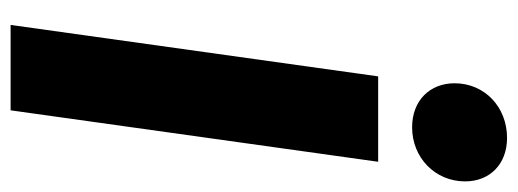

<svg xmlns="http://www.w3.org/2000/svg" viewBox="-327 -649 976 362"><g transform="rotate(90 161.0 -468.0)"><path d="M220 -757C277 -757 322 -800 322 -857C322 -903 290 -936 240 -936C182 -936 137 -894 137 -837C137 -791 169 -757 220 -757ZM285 -693H124L27 0H188Z"/></g></svg>

Font: Fira Sans
Style: Bold Italic
Weight: 700
Italic angle: -8°
Designer: bBox Type GmbH & Carrois Corporate GbR & Edenspiekermann AG
Foundry: bBox Type GmbH & Carrois Corporate GbR & Edenspiekermann AG
Version: Version 4.301;PS 004.301;hotconv 1.0.88;makeotf.lib2.5.64775